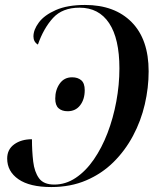

<svg xmlns="http://www.w3.org/2000/svg" viewBox="-20 -744 641 775"><path d="M323 -724Q443 -724 511.5 -654.5Q580 -585 580 -456Q580 -390 564.5 -323Q549 -256 517 -196Q485 -136 438 -89.5Q391 -43 328 -16Q265 11 187 11Q100 11 54.5 -20.5Q9 -52 9 -104Q9 -141 37.5 -161.5Q66 -182 109 -182Q109 -134 114 -92Q119 -50 137.5 -24.5Q156 1 199 1Q245 1 285.5 -26Q326 -53 358.5 -100Q391 -147 414 -207Q437 -267 449.5 -334.5Q462 -402 462 -468Q462 -588 420.5 -650.5Q379 -713 301 -713Q232 -713 194 -671.5Q156 -630 133 -564Q115 -575 115 -597Q115 -624 137 -653.5Q159 -683 205.5 -703.5Q252 -724 323 -724ZM253 -295Q230 -295 216.5 -307Q203 -319 203 -346Q203 -381 221 -406.5Q239 -432 271 -432Q294 -432 308 -420Q322 -408 322 -380Q322 -343 303.5 -319Q285 -295 253 -295Z"/></svg>

Font: Noto Serif Display SemiCondensed Medium
Style: Italic
Weight: 500
Width: 4
Italic angle: -12°
Designer: Monotype Design Team
Foundry: Monotype Imaging Inc.
Version: Version 2.009